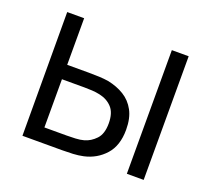

<svg xmlns="http://www.w3.org/2000/svg" viewBox="-98 -664 866 788"><g transform="rotate(20 335.0 -270.0)"><path d="M70.5 0 69.5 -540H143.5V-336.5H237.5Q261 -336.5 283.5 -335.5Q306 -334.5 324 -331.5Q364 -323.5 395 -304.5Q426 -285.5 444 -252.2Q462 -219 462 -168.5Q462 -99 426 -59Q390 -19 335.5 -7Q315 -2.5 291 -1.2Q267 0 244 0ZM526.5 0V-540H600V0ZM143.5 -63H241Q257.5 -63 278.5 -64Q299.5 -65 315.5 -69.5Q342.5 -77 364.2 -99.8Q386 -122.5 386 -168.5Q386 -214 365 -237.2Q344 -260.5 309 -268Q293 -271.5 275.2 -272.5Q257.5 -273.5 241 -273.5H143.5Z"/></g></svg>

Font: Cns Manrope
Style: Regular
Weight: 400
Designer: Mikhail Sharanda
Foundry: Mikhail Sharanda
Version: Version 4.504